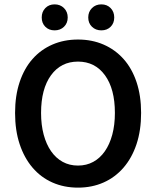

<svg xmlns="http://www.w3.org/2000/svg" viewBox="-20 -847 714 879"><path d="M337 12Q273 12 220 -11.5Q167 -35 129 -79.5Q91 -124 70 -187Q49 -250 49 -330Q49 -409 70 -471.5Q91 -534 129 -577Q167 -620 220 -643Q273 -666 337 -666Q401 -666 454 -643Q507 -620 545.5 -577Q584 -534 605 -471.5Q626 -409 626 -330Q626 -250 605 -187Q584 -124 545.5 -79.5Q507 -35 454 -11.5Q401 12 337 12ZM337 -89Q376 -89 407 -106Q438 -123 460 -154.5Q482 -186 494 -230.5Q506 -275 506 -330Q506 -440 460.5 -502.5Q415 -565 337 -565Q259 -565 213.5 -502.5Q168 -440 168 -330Q168 -275 180 -230.5Q192 -186 214 -154.5Q236 -123 267 -106Q298 -89 337 -89ZM230 -708Q204 -708 187.5 -724.5Q171 -741 171 -767Q171 -793 187.5 -810Q204 -827 230 -827Q256 -827 273 -810Q290 -793 290 -767Q290 -741 273 -724.5Q256 -708 230 -708ZM444 -708Q418 -708 401 -724.5Q384 -741 384 -767Q384 -793 401 -810Q418 -827 444 -827Q470 -827 486.5 -810Q503 -793 503 -767Q503 -741 486.5 -724.5Q470 -708 444 -708Z"/></svg>

Font: Processing Sans Pro Semibold
Style: Regular
Weight: 600
Designer: Paul D. Hunt
Foundry: Adobe Systems Incorporated
Version: Version 2.020;PS 2.000;hotconv 1.0.86;makeotf.lib2.5.63406